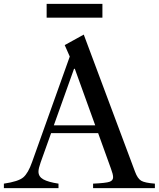

<svg xmlns="http://www.w3.org/2000/svg" viewBox="-44 -968 817 988"><path d="M527 -100 461 -283H219L165 -132Q154 -101 154 -85Q154 -59 179 -45Q204 -31 257 -23V0H-24V-23Q51 -34 76 -55.5Q101 -77 121 -134L315 -677L289 -736L387 -790L651 -84Q664 -49 682.5 -38Q701 -27 753 -23V0H435V-23Q501 -26 519.5 -32.5Q538 -39 538 -56Q538 -71 527 -100ZM341 -614H337L233 -323H446ZM483 -877H196V-948H483Z"/></svg>

Font: Libre Caslon Text
Style: Regular
Weight: 400
Designer: Pablo Impallari, Rodrigo Fuenzalida
Foundry: Pablo Impallari, Rodrigo Fuenzalida
Version: Version 1.002